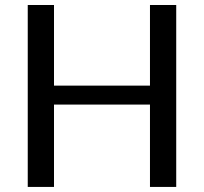

<svg xmlns="http://www.w3.org/2000/svg" viewBox="-20 -737 805 757"><path d="M674.8 0H571.3V-324.7H192.9V0H89.4V-717.3H192.9V-399.4H571.3V-717.3H674.8Z"/></svg>

Font: Lato-Medium
Style: Regular
Weight: 500
Designer: Lukasz Dziedzic
Foundry: tyPoland Lukasz Dziedzic
Version: Version 2.006; 2014-01-15